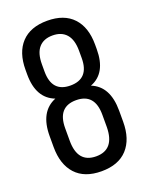

<svg xmlns="http://www.w3.org/2000/svg" viewBox="-136 -778 664 856"><g transform="rotate(-20 196.0 -350.0)"><path d="M360.8 -534.2V-512.2Q360.8 -398.4 280.8 -368.2Q360.8 -336.4 360.8 -220.2V-168Q360.8 -85.4 318.6 -39.3Q276.4 6.8 195.8 6.8Q115.2 6.8 73 -39.3Q30.8 -85.4 30.8 -168V-220.2Q30.8 -335.4 111.8 -368.2Q30.8 -399.4 30.8 -512.2V-534.2Q30.8 -616.2 73.2 -661.6Q115.7 -707 195.8 -707Q275.9 -707 318.4 -661.6Q360.8 -616.2 360.8 -534.2ZM107.9 -532.2V-498Q107.9 -399.9 195.8 -399.9Q284.2 -399.9 284.2 -498V-532.2Q284.2 -585 261.2 -611.1Q238.3 -637.2 195.8 -637.2Q153.3 -637.2 130.6 -611.1Q107.9 -585 107.9 -532.2ZM195.8 -330.1Q107.9 -330.1 107.9 -229V-169.9Q107.9 -64 195.8 -64Q282.7 -64 284.2 -169.9V-229Q284.2 -330.1 195.8 -330.1Z"/></g></svg>

Font: Bebas Neue Regular
Style: Regular
Weight: 400
Designer: Ryoichi Tsunekawa
Foundry: Ryoichi Tsunekawa
Version: Version 001.003